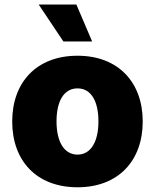

<svg xmlns="http://www.w3.org/2000/svg" viewBox="-20 -791 663 821"><path d="M311.5 9.8C485.8 9.8 590.3 -103.5 590.3 -271.5C590.3 -439 485.8 -552.7 311.5 -552.7C136.2 -552.7 32.2 -439 32.2 -271.5C32.2 -103.5 136.2 9.8 311.5 9.8ZM311.5 -129.9C254.4 -129.9 221.7 -184.6 221.7 -272C221.7 -360.4 254.4 -413.1 311.5 -413.1C368.2 -413.1 400.9 -360.4 400.9 -272C400.9 -184.6 368.2 -129.9 311.5 -129.9ZM251 -613.8H374L306.6 -771.5H145.5Z"/></svg>

Font: Raveo ExtraBold
Style: Regular
Weight: 800
Designer: Jakub Foglar, Rasmus Andersson (Inter)
Foundry: Jakubfoglar.com
Version: Version 1.100;Glyphs 3.2.3 (3260)